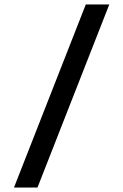

<svg xmlns="http://www.w3.org/2000/svg" viewBox="-20 -736 556 866"><path d="M473 -716 149 110H43L367 -716Z"/></svg>

Font: MedMera Sans Semibold
Style: Regular
Weight: 600
Designer: Kasper Nordkvist
Foundry: UNCUT.wtf
Version: Version 1.300